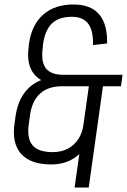

<svg xmlns="http://www.w3.org/2000/svg" viewBox="-20 -727 567 857"><path d="M208 7Q117 7 74.5 -40Q32 -87 45 -177L50 -212Q60 -277 94 -319Q128 -361 184 -376L180 -362Q137 -379 118.5 -418Q100 -457 108 -517L109 -530Q121 -616 172.5 -661.5Q224 -707 308 -707Q385 -707 422.5 -663Q460 -619 458 -533L395 -526Q397 -591 373.5 -621.5Q350 -652 301 -652Q243 -652 212 -622.5Q181 -593 172 -529L171 -515Q162 -452 184.5 -422.5Q207 -393 264 -393H527L520 -342H257Q195 -342 159 -309.5Q123 -277 114 -213L109 -177Q99 -111 124.5 -79.5Q150 -48 215 -48Q253 -48 282 -63Q311 -78 329.5 -106Q348 -134 353 -174H398Q390 -117 364.5 -76.5Q339 -36 299.5 -14.5Q260 7 208 7ZM444 -373 376 110H313L381 -373Z"/></svg>

Font: Pathway Extreme Condensed ExtraLight
Style: Italic
Weight: 250
Width: 3
Italic angle: -8°
Version: Version 1.001;gftools[0.9.26]